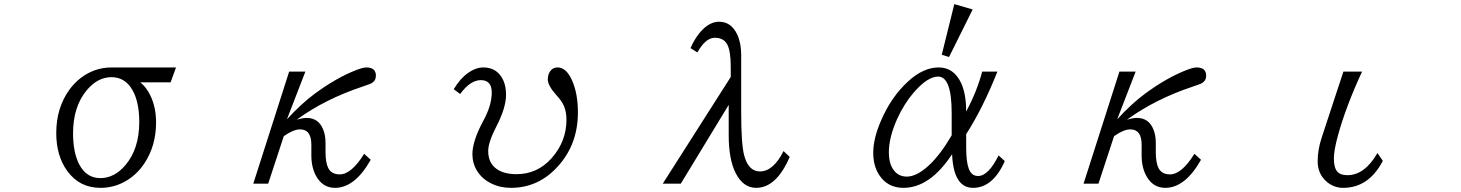

<svg xmlns="http://www.w3.org/2000/svg" viewBox="-20 -885 7040 925"><path d="M801.8 -488.3H655.8Q678.2 -470.2 693.8 -444.3Q731.9 -381.8 731.9 -294.9Q731.9 -183.1 675.8 -98.1Q636.2 -39.1 578.1 -8.3Q524.9 20 463.9 20Q363.3 20 304.2 -61Q251 -134.3 251 -244.1Q251 -365.2 314.5 -453.1Q362.8 -519 435.1 -545.9Q474.6 -560.1 517.1 -560.1H828.1ZM517.1 -513.2Q450.2 -513.2 397.9 -450.2Q332 -371.6 332 -242.7Q332 -150.9 361.3 -93.8Q396 -26.9 463.4 -26.9Q531.2 -26.9 584.5 -89.8Q650.9 -168.5 650.9 -296.9Q650.9 -403.8 611.3 -461.9Q576.7 -513.2 517.1 -513.2Z M1451.2 -540 1362.3 -310.1Q1431.2 -385.3 1495.1 -432.6Q1601.6 -511.2 1697.3 -547.9Q1729.5 -560.1 1744.1 -560.1Q1791 -560.1 1791 -520.5Q1791 -496.6 1770 -483.9Q1762.7 -480 1728 -468.3Q1544.4 -407.2 1409.2 -308.1Q1437.5 -316.9 1457 -316.9Q1513.7 -316.9 1536.1 -263.2Q1548.3 -235.4 1548.3 -195.8V-151.9Q1548.3 -101.1 1561.5 -75.2Q1577.1 -44.9 1616.7 -44.9Q1672.9 -44.9 1734.4 -144L1766.1 -115.2Q1689.5 20 1594.2 20Q1535.2 20 1503.9 -35.2Q1480 -77.1 1480 -137.2V-188Q1480 -261.7 1425.3 -261.7Q1393.6 -261.7 1347.2 -229L1272 0H1200.2L1373 -540Z M2166 -455.1Q2196.3 -506.3 2234.9 -533.7Q2272.5 -560.1 2308.6 -560.1Q2375.5 -560.1 2404.3 -499Q2418 -469.2 2418 -428.7Q2418 -366.2 2372.1 -277.3Q2332 -199.7 2332 -157.7Q2332 -99.6 2373 -70.8Q2408.2 -45.9 2468.3 -45.9Q2568.8 -45.9 2637.7 -123Q2709 -204.1 2709 -307.6Q2709 -346.2 2696.8 -374.5Q2687 -397.5 2662.1 -424.8Q2619.1 -472.2 2619.1 -502.4Q2619.1 -529.8 2634.3 -546.4Q2646.5 -560.1 2666 -560.1Q2708 -560.1 2735.4 -499Q2764.2 -435.1 2764.2 -343.3Q2764.2 -191.4 2669.9 -85.9Q2575.7 20 2441.9 20Q2389.6 20 2347.2 -1Q2302.7 -22.5 2278.3 -62Q2255.9 -98.6 2255.9 -142.1Q2255.9 -206.1 2309.1 -304.2Q2349.1 -377.9 2349.1 -439Q2349.1 -499 2296.4 -499Q2246.1 -499 2196.8 -432.1Z M3500.5 -514.2V-564Q3500.5 -638.2 3483.9 -670.4Q3466.3 -703.1 3424.3 -703.1Q3378.9 -703.1 3339.8 -632.3L3306.6 -653.3Q3331.5 -710.4 3367.2 -744.6Q3404.3 -780.3 3444.3 -780.3Q3502.9 -780.3 3531.7 -718.8Q3550.8 -678.2 3550.8 -620.1V-344.2Q3550.8 -192.4 3564.9 -137.7Q3585.4 -59.1 3641.1 -59.1Q3705.6 -59.1 3754.9 -157.2L3784.7 -128.9Q3720.2 20 3623 20Q3560.1 20 3523.9 -51.8Q3490.7 -117.7 3490.7 -233.9V-379.9L3259.8 0H3172.9Z M4517.1 -621.1 4577.6 -865.2 4666 -839.4 4552.2 -610.4ZM4791 -136.2 4820.8 -108.9Q4763.7 20 4668 20Q4573.7 20 4566.9 -142.1Q4460.4 20 4332.5 20Q4255.9 20 4215.3 -42.5Q4187 -85.9 4187 -149.4Q4187 -218.3 4225.1 -305.2Q4273.9 -418.9 4356 -493.7Q4428.7 -560.1 4502.4 -560.1Q4575.2 -560.1 4610.4 -484.9Q4634.8 -432.1 4634.8 -347.2Q4687 -445.8 4711.9 -540H4785.2Q4715.3 -364.3 4634.8 -238.8V-174.8Q4634.8 -105.5 4647 -73.2Q4659.7 -37.1 4692.4 -37.1Q4741.7 -37.1 4791 -136.2ZM4564.9 -232.9V-340.8Q4564.9 -516.1 4499.5 -516.1Q4448.7 -516.1 4381.8 -439Q4335.9 -385.7 4302.2 -312Q4262.2 -222.7 4262.2 -149.9Q4262.2 -102.5 4281.2 -71.8Q4304.7 -34.2 4348.6 -34.2Q4396 -34.2 4453.6 -86.9Q4508.8 -137.2 4564.9 -232.9Z M5451.2 -540 5362.3 -310.1Q5431.2 -385.3 5495.1 -432.6Q5601.6 -511.2 5697.3 -547.9Q5729.5 -560.1 5744.1 -560.1Q5791 -560.1 5791 -520.5Q5791 -496.6 5770 -483.9Q5762.7 -480 5728 -468.3Q5544.4 -407.2 5409.2 -308.1Q5437.5 -316.9 5457 -316.9Q5513.7 -316.9 5536.1 -263.2Q5548.3 -235.4 5548.3 -195.8V-151.9Q5548.3 -101.1 5561.5 -75.2Q5577.1 -44.9 5616.7 -44.9Q5672.9 -44.9 5734.4 -144L5766.1 -115.2Q5689.5 20 5594.2 20Q5535.2 20 5503.9 -35.2Q5480 -77.1 5480 -137.2V-188Q5480 -261.7 5425.3 -261.7Q5393.6 -261.7 5347.2 -229L5272 0H5200.2L5373 -540Z M6452.1 -540H6542Q6463.4 -370.1 6425.3 -230.5Q6406.2 -159.7 6406.2 -122.6Q6406.2 -78.1 6421.9 -59.1Q6437 -41 6471.2 -41Q6554.7 -41 6616.2 -147.9L6642.1 -109.9Q6574.2 20 6450.7 20Q6407.2 20 6373 -8.3Q6328.1 -46.4 6328.1 -107.9Q6328.1 -163.1 6347.2 -221.2Z"/></svg>

Font: BIZ UDMincho
Style: Regular
Weight: 400
Monospace: yes
Designer: TypeBank Co., Ltd.
Foundry: Morisawa Inc.
Version: Version 1.06